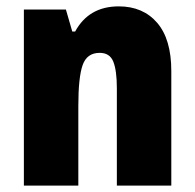

<svg xmlns="http://www.w3.org/2000/svg" viewBox="-20 -583 611 603"><path d="M353 -563Q429 -563 473.5 -511.5Q518 -460 518 -360V0H347V-306Q347 -361 336 -389Q325 -417 293 -417Q253 -417 239.5 -378.5Q226 -340 226 -250V0H55V-553H187L207 -484H216Q259 -563 353 -563Z"/></svg>

Font: Noto Sans Lao Looped Condensed Black
Style: Regular
Weight: 900
Width: 3
Designer: Mark Frömberg, Ben Mitchell
Foundry: The Fontpad Ltd
Version: Version 1.002; ttfautohint (v1.8.4.7-5d5b)